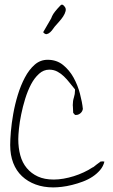

<svg xmlns="http://www.w3.org/2000/svg" viewBox="-20 -815 491 836"><path d="M24.4 -183.6Q24.4 -206.1 27.3 -241.7Q30.3 -277.3 37.6 -318.8Q44.9 -360.4 57.6 -401.9Q70.3 -443.4 88.4 -477.5Q106.4 -511.7 130.9 -533.2Q155.3 -554.7 187.5 -554.7Q226.6 -554.7 254.4 -532.2Q282.2 -509.8 300.3 -477.1Q318.4 -444.3 328.1 -407.2Q337.9 -370.1 340.8 -340.8Q338.9 -329.1 330.1 -321.8Q321.3 -314.5 311.5 -314.5H306.6Q305.7 -316.4 302.7 -319.3Q299.8 -322.3 298.8 -323.2Q298.8 -326.2 298.3 -330.6Q297.9 -335 297.9 -340.8Q297.9 -346.7 297.4 -351.1Q296.9 -355.5 296.9 -357.4Q296.9 -376 301.8 -390.6Q306.6 -405.3 306.6 -420.9V-425.8Q294.9 -439.5 283.2 -454.6Q271.5 -469.7 258.3 -482.4Q245.1 -495.1 229.5 -503.4Q213.9 -511.7 194.3 -511.7Q169.9 -511.7 149.9 -493.7Q129.9 -475.6 115.2 -447.8Q100.6 -419.9 89.8 -385.3Q79.1 -350.6 72.3 -316.9Q65.4 -283.2 62.5 -254.4Q59.6 -225.6 59.6 -209Q59.6 -170.9 68.4 -138.7Q77.1 -106.4 96.7 -83Q116.2 -59.6 145 -46.4Q173.8 -33.2 213.9 -33.2Q234.4 -33.2 256.8 -37.1Q279.3 -41 301.3 -47.9Q323.2 -54.7 344.2 -64.5Q365.2 -74.2 382.8 -85.9Q384.8 -85.9 389.6 -89.8Q394.5 -93.8 399.9 -98.1Q405.3 -102.5 410.6 -106Q416 -109.4 417 -111.3Q418 -111.3 421.4 -111.8Q424.8 -112.3 425.8 -112.3Q427.7 -112.3 430.7 -111.8Q433.6 -111.3 434.6 -111.3Q429.7 -90.8 416 -74.7Q402.3 -58.6 383.3 -45.9Q364.3 -33.2 340.8 -24.4Q317.4 -15.6 293.9 -9.8Q270.5 -3.9 249.5 -1.5Q228.5 1 211.9 1Q169.9 1 135.3 -11.7Q100.6 -24.4 75.7 -47.9Q50.8 -71.3 37.6 -105.5Q24.4 -139.6 24.4 -183.6ZM223.6 -705.1Q217.8 -699.2 211.9 -690.4Q206.1 -681.6 198.7 -674.8Q191.4 -668 183.6 -666.5Q175.8 -665 168 -674.8L203.1 -735.4Q208 -750 219.2 -764.2Q230.5 -778.3 240.2 -788.1Q250 -801.8 260.7 -787.1Q268.6 -778.3 265.6 -766.6Q262.7 -754.9 254.9 -743.2Q247.1 -731.4 237.8 -721.2Q228.5 -710.9 223.6 -705.1Z"/></svg>

Font: Zeyada
Style: Regular
Weight: 400
Version: Version 1.002 2010